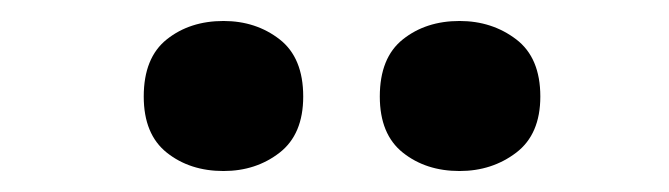

<svg xmlns="http://www.w3.org/2000/svg" viewBox="-20 -780 638 183"><path d="M117 -688Q117 -725 139 -742.5Q161 -760 193 -760Q224 -760 246.5 -742.5Q269 -725 269 -688Q269 -652 246.5 -634.5Q224 -617 193 -617Q161 -617 139 -634.5Q117 -652 117 -688ZM342 -688Q342 -725 364 -742.5Q386 -760 418 -760Q449 -760 472 -742.5Q495 -725 495 -688Q495 -652 472 -634.5Q449 -617 418 -617Q386 -617 364 -634.5Q342 -652 342 -688Z"/></svg>

Font: Noto Sans Syriac Eastern ExtraBold
Style: Regular
Weight: 800
Designer: Patrick Giasson and the Monotype Design Team
Foundry: Monotype Imaging Inc.
Version: Version 3.001